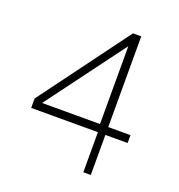

<svg xmlns="http://www.w3.org/2000/svg" viewBox="-131 -832 876 941"><g transform="rotate(20 307.5 -361.5)"><path d="M403 -723 59 -258V-209H407V0H446V-209H562V-250H446V-723ZM101 -250 403 -656V-250Z"/></g></svg>

Font: United Sans Thin
Style: Regular
Weight: 100
Designer: Pablo Impallari, Rodrigo Fuenzalida (Modified by Dan O. Williams)
Version: Version 1.000;PS 001.000;hotconv 1.0.88;makeotf.lib2.5.64775